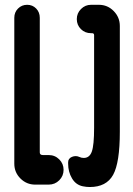

<svg xmlns="http://www.w3.org/2000/svg" viewBox="-20 -750 540 780"><path d="M381.8 -730.5Q417 -730.5 441.9 -705.1Q466.8 -679.7 466.8 -644.5V-214.8Q466.8 -88.9 439.5 -39.6Q412.1 9.8 344.7 9.8Q331.1 9.8 316.4 6.8Q288.1 1 272.5 -25.4Q256.8 -51.8 256.8 -85V-90.8Q256.8 -106.4 272.5 -112.8Q288.1 -119.1 302.7 -112.3Q310.5 -108.4 320.3 -108.4Q343.8 -108.4 353 -134.3Q362.3 -160.2 362.3 -230.5V-607.4Q362.3 -615.2 353.5 -615.2H349.6Q325.2 -615.2 308.6 -631.8Q292 -648.4 292 -672.4Q292 -696.3 309.1 -713.4Q326.2 -730.5 349.6 -730.5ZM177.7 -120.1Q203.1 -120.1 220.7 -102.5Q238.3 -85 238.3 -60.1Q238.3 -35.2 220.7 -17.6Q203.1 0 177.7 0H123Q87.9 0 63 -24.9Q38.1 -49.8 38.1 -85V-677.7Q38.1 -700.2 53.2 -715.3Q68.4 -730.5 90.3 -730.5Q112.3 -730.5 127 -715.3Q141.6 -700.2 141.6 -677.7V-130.9Q141.6 -120.1 154.3 -120.1Z"/></svg>

Font: Rounded-X Mgen+ 2m bold
Style: Bold
Weight: 700
Designer: [Source Han Sans]
Ryoko NISHIZUKA  (kana & ideographs); Paul D. Hunt (Latin, Greek & Cyrillic); Wenlong ZHANG  (bopomofo
Version: Version 1.059.20150602